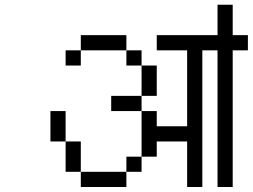

<svg xmlns="http://www.w3.org/2000/svg" viewBox="-20 -832 1040 790"><path d="M1000 -625V-687.5H937.5Q937.5 -687.5 937.5 -812.5H875Q875 -812.5 875 -687.5H625V-625H750V-312.5H625V-375H562.5V-187.5H500V-125H312.5V-62.5H500V-125H562.5V-187.5H625V-250H750V-62.5H812.5V-625H875V-62.5H937.5V-625ZM312.5 -125Q312.5 -125 312.5 -250H250Q250 -250 250 -125ZM250 -250Q250 -250 250 -375H187.5Q187.5 -375 187.5 -250ZM562.5 -375V-437.5H437.5V-375ZM562.5 -437.5H625Q625 -437.5 625 -562.5H562.5Q562.5 -562.5 562.5 -437.5ZM562.5 -562.5V-625H500V-562.5ZM312.5 -625H250V-562.5H312.5ZM312.5 -625H500V-687.5H312.5Z"/></svg>

Font: UnifontExMono
Style: Regular
Weight: 500
Version: Version 15.0.06